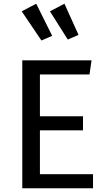

<svg xmlns="http://www.w3.org/2000/svg" viewBox="-20 -1014 575 1034"><path d="M175 -994 261 -821 203 -796 97 -953ZM327 -994 403 -826 345 -801 249 -953ZM473 -689 462 -613H195V-388H427V-312H195V-76H481V0H100V-689Z"/></svg>

Font: Fira Sans
Style: Regular
Weight: 400
Designer: Carrois Corporate & Edenspiekermann AG
Foundry: Carrois Corporate GbR & Edenspiekermann AG
Version: Version 4.106;PS 004.106;hotconv 1.0.70;makeotf.lib2.5.58329